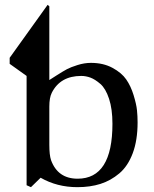

<svg xmlns="http://www.w3.org/2000/svg" viewBox="-20 -762 638 794"><path d="M20 -498V-523L177 -742L184 -736V-431Q187 -433 214.5 -450.5Q242 -468 257 -476Q272 -484 300.5 -493Q329 -502 356 -502Q407 -502 445 -481.5Q483 -461 502 -433.5Q521 -406 532.5 -368.5Q544 -331 546.5 -306Q549 -281 549 -256Q549 -182 529 -128.5Q509 -75 473.5 -45Q438 -15 395.5 -1.5Q353 12 300 12Q216 12 148 -27L108 12L90 4V-448ZM184 -163Q184 -121 191 -100Q219 -23 301 -23Q445 -23 445 -250Q445 -311 431 -353.5Q417 -396 395 -415Q373 -434 354 -441Q335 -448 316 -448Q229 -448 194 -378Q184 -358 184 -321Z"/></svg>

Font: Linguistics Pro
Style: Regular
Weight: 400
Designer: Stefan Peev, Context Ltd
Foundry: Stefan Peev, Context Ltd
Version: Version 001.000